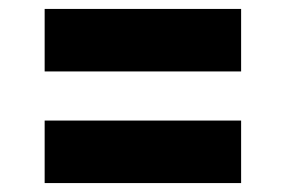

<svg xmlns="http://www.w3.org/2000/svg" viewBox="-20 -545 640 430"><path d="M520 -385V-525H80V-385ZM520 -135V-275H80V-135Z"/></svg>

Font: Tekne LDO ExtraBold
Style: Regular
Weight: 800
Monospace: yes
Designer: Alessio Laiso, Mario Rullo, Paolo Rosset
Foundry: Alessio Laiso
Version: Version 1.000;hotconv 1.0.109;makeotfexe 2.5.65596